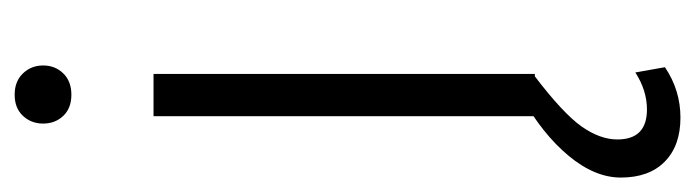

<svg xmlns="http://www.w3.org/2000/svg" viewBox="-370 -393 962 266"><g transform="rotate(-90 111.0 -260.0)"><path d="M141.6 0H83V-528.3H141.6ZM72.8 -681.2Q72.8 -697.8 83.5 -709.2Q94.2 -720.7 112.8 -720.7Q131.3 -720.7 142.3 -709.2Q153.3 -697.8 153.3 -681.2Q153.3 -664.6 142.3 -653.3Q131.3 -642.1 112.8 -642.1Q94.2 -642.1 83.5 -653.3Q72.8 -664.6 72.8 -681.2ZM138.2 0Q86.9 39.1 68.8 64.7Q50.8 90.3 50.8 114.3Q50.8 155.3 92.3 155.3Q118.7 155.3 143.6 139.2L150.9 180.2Q119.1 201.7 81.1 201.7Q42 201.7 20 179.9Q-2 158.2 -2 119.1Q-2 83 28.3 46.6Q58.6 10.3 109.4 -18.1Z"/></g></svg>

Font: RobotoInd Light
Style: Regular
Weight: 300
Designer: Google
Version: Version 2.001151; 2014